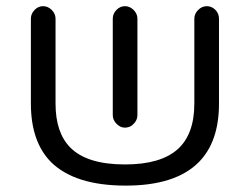

<svg xmlns="http://www.w3.org/2000/svg" viewBox="-20 -596 802 616"><path d="M603.5 -536.1V-263.7Q603.5 -164.1 548.8 -116.2Q494.1 -68.4 380.9 -68.4Q259.8 -68.4 206.1 -122.1Q158.2 -169.9 158.2 -263.7V-536.1Q158.2 -551.8 146 -564Q133.8 -576.2 118.2 -576.2Q102.5 -576.2 90.8 -564Q79.1 -551.8 79.1 -536.1V-263.7Q79.1 -140.6 144.5 -75.2Q220.7 -1 381.3 -0.5Q542 0 617.2 -75.2Q682.6 -140.6 682.6 -263.7V-536.1Q682.6 -552.7 670.9 -564.5Q659.2 -576.2 643.6 -576.2Q627.9 -576.2 615.7 -564Q603.5 -551.8 603.5 -536.1ZM379.9 -186.5Q385.7 -186.5 389.2 -187.5Q392.6 -188.5 396.5 -189.5Q403.3 -192.4 409.2 -199.2Q420.9 -210.9 420.9 -226.6V-536.1Q420.9 -551.8 408.7 -564Q396.5 -576.2 380.9 -576.2Q365.2 -576.2 353.5 -564Q341.8 -551.8 341.8 -536.1V-226.6Q341.8 -210.9 354 -198.7Q366.2 -186.5 379.9 -186.5Z"/></svg>

Font: FakePearl
Style: Light
Weight: 350
Version: Version 1.2